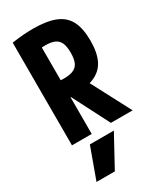

<svg xmlns="http://www.w3.org/2000/svg" viewBox="-246 -825 993 1179"><g transform="rotate(-30 250.0 -235.0)"><path d="M200 270H70L150 50H320ZM52 -728Q99 -735 134.5 -737.5Q170 -740 201 -740Q299 -740 358.5 -716Q418 -692 445 -639.5Q472 -587 472 -500Q472 -414 445 -361Q418 -308 358.5 -284Q299 -260 201 -260Q176 -260 152.5 -261.5Q129 -263 112 -264L160 -384Q175 -382 189.5 -381Q204 -380 215 -380Q258 -380 283 -391.5Q308 -403 319 -428.5Q330 -454 330 -497Q330 -540 319 -565.5Q308 -591 283 -602.5Q258 -614 215 -614Q204 -614 190.5 -613Q177 -612 160 -610L192 -647V0H52ZM328 0 164 -320H314L482 0Z"/></g></svg>

Font: M PLUS 1 Code
Style: Bold
Weight: 700
Designer: Coji Morishita
Foundry: UNDERFOREST DESIGN
Version: Version 1.002